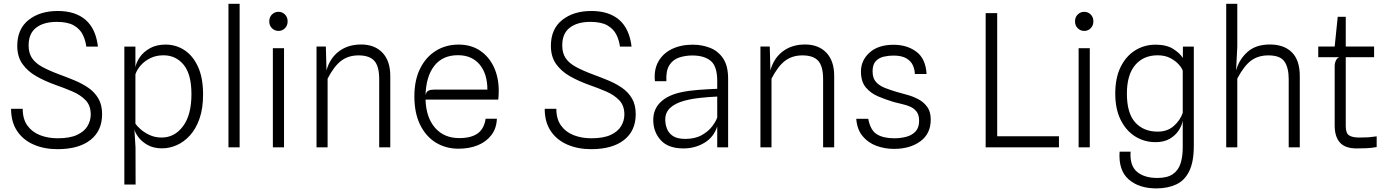

<svg xmlns="http://www.w3.org/2000/svg" viewBox="-20 -798 7503 1040"><path d="M291.5 10Q219.5 10 162.5 -14.8Q105.5 -39.5 72.8 -88.2Q40 -137 40 -208.5H103Q103 -153 128.5 -117.8Q154 -82.5 197 -65.8Q240 -49 292.5 -49Q358 -49 397.2 -67.2Q436.5 -85.5 454 -115Q471.5 -144.5 471.5 -178Q471.5 -226 443.8 -255Q416 -284 372 -302.8Q328 -321.5 279.5 -338.5Q223.5 -358.5 176.8 -385Q130 -411.5 101.8 -451.2Q73.5 -491 73.5 -549.5Q73.5 -641 134.8 -689.8Q196 -738.5 293 -738.5Q388 -738.5 443.5 -690.5Q499 -642.5 510.5 -545.5H447.5Q443.5 -578.5 428.8 -609.2Q414 -640 380.8 -659.8Q347.5 -679.5 287.5 -679.5Q216.5 -679.5 175.8 -648Q135 -616.5 135 -552.5Q135 -511 153 -483.8Q171 -456.5 208.2 -436Q245.5 -415.5 303.5 -394Q344.5 -379 385.2 -362Q426 -345 459.5 -321.8Q493 -298.5 513 -264.2Q533 -230 533 -179.5Q533 -89.5 469.8 -39.8Q406.5 10 291.5 10Z M653.5 201.5V-545.5H713.5V-433.5Q717.5 -459 737 -487.8Q756.5 -516.5 791.8 -536.5Q827 -556.5 877 -556.5Q933 -556.5 979 -526.5Q1025 -496.5 1052.5 -436.5Q1080 -376.5 1080 -286.5Q1080 -210 1060.5 -154.8Q1041 -99.5 1008.5 -64Q976 -28.5 936.8 -11.5Q897.5 5.5 858 5.5Q810.5 5.5 778 -13.5Q745.5 -32.5 728.2 -57Q711 -81.5 708 -97L714 0L714.5 201.5ZM865.5 -498.5Q826 -498.5 794.8 -483.2Q763.5 -468 742.8 -444.5Q722 -421 713.5 -395.5V-128Q721 -116.5 740.5 -98.8Q760 -81 789.5 -67Q819 -53 855.5 -53Q925.5 -53 971.2 -114Q1017 -175 1017 -288Q1017 -396 974.8 -447.2Q932.5 -498.5 865.5 -498.5Z M1217.5 0V-777.5H1278V0Z M1488.5 -630.5Q1468 -630.5 1453.2 -645Q1438.5 -659.5 1438.5 -682.5Q1438.5 -705 1453.2 -719.5Q1468 -734 1488.5 -734Q1509 -734 1523.5 -719.5Q1538 -705 1538 -682.5Q1538 -659.5 1523.5 -645Q1509 -630.5 1488.5 -630.5ZM1458 0V-537H1518.5V0Z M1694.5 0V-546H1745L1748.5 -416.5Q1766.5 -482.5 1815.8 -519.8Q1865 -557 1936 -557Q2009 -557 2051.5 -512.8Q2094 -468.5 2094 -386.5V0H2034V-369.5Q2034 -439 2007.5 -468.5Q1981 -498 1922 -498Q1867.5 -498 1828.8 -469.2Q1790 -440.5 1754.5 -372V0Z M2463.5 7.5Q2395.5 7.5 2341.5 -25.2Q2287.5 -58 2256 -121.5Q2224.5 -185 2224.5 -276.5Q2224.5 -363.5 2255.5 -426.2Q2286.5 -489 2340.8 -522.8Q2395 -556.5 2464 -556.5Q2531.5 -556.5 2580.2 -523.8Q2629 -491 2655.5 -434Q2682 -377 2681.5 -303Q2681.5 -288.5 2680.5 -276.5Q2679.5 -264.5 2679 -258.5H2285Q2288 -161.5 2336.5 -105.8Q2385 -50 2468 -50Q2531.5 -50 2567 -75Q2602.5 -100 2610.5 -155H2671.5Q2669.5 -103 2641.8 -66.5Q2614 -30 2568 -11.2Q2522 7.5 2463.5 7.5ZM2329.5 -312.5H2620Q2620 -398.5 2577.8 -448.8Q2535.5 -499 2460.5 -499Q2377.5 -499 2332.5 -441.5Q2287.5 -384 2285 -281.5Q2288.5 -301 2300.5 -306.8Q2312.5 -312.5 2329.5 -312.5Z M3182 10Q3110 10 3053 -14.8Q2996 -39.5 2963.2 -88.2Q2930.5 -137 2930.5 -208.5H2993.5Q2993.5 -153 3019 -117.8Q3044.5 -82.5 3087.5 -65.8Q3130.5 -49 3183 -49Q3248.5 -49 3287.8 -67.2Q3327 -85.5 3344.5 -115Q3362 -144.5 3362 -178Q3362 -226 3334.2 -255Q3306.5 -284 3262.5 -302.8Q3218.5 -321.5 3170 -338.5Q3114 -358.5 3067.2 -385Q3020.5 -411.5 2992.2 -451.2Q2964 -491 2964 -549.5Q2964 -641 3025.2 -689.8Q3086.5 -738.5 3183.5 -738.5Q3278.5 -738.5 3334 -690.5Q3389.5 -642.5 3401 -545.5H3338Q3334 -578.5 3319.2 -609.2Q3304.5 -640 3271.2 -659.8Q3238 -679.5 3178 -679.5Q3107 -679.5 3066.2 -648Q3025.5 -616.5 3025.5 -552.5Q3025.5 -511 3043.5 -483.8Q3061.5 -456.5 3098.8 -436Q3136 -415.5 3194 -394Q3235 -379 3275.8 -362Q3316.5 -345 3350 -321.8Q3383.5 -298.5 3403.5 -264.2Q3423.5 -230 3423.5 -179.5Q3423.5 -89.5 3360.2 -39.8Q3297 10 3182 10Z M3682.5 6Q3599.5 6 3559 -38.8Q3518.5 -83.5 3518.5 -148.5Q3518.5 -206.5 3558 -244.8Q3597.5 -283 3670.5 -298.5Q3713 -307.5 3763.8 -311.2Q3814.5 -315 3865 -317V-359Q3865 -439.5 3829.5 -468.5Q3794 -497.5 3730.5 -497.5Q3692.5 -497.5 3659 -486.5Q3625.5 -475.5 3606 -445.5Q3586.5 -415.5 3589.5 -358H3527.5Q3521 -419.5 3545.8 -464Q3570.5 -508.5 3619 -532.2Q3667.5 -556 3733.5 -556Q3781.5 -556 3825.2 -539.2Q3869 -522.5 3896.5 -482.2Q3924 -442 3924 -371.5V0H3865V-113.5Q3846.5 -55 3795.5 -24.5Q3744.5 6 3682.5 6ZM3691 -45.5Q3745 -45.5 3781.5 -66.2Q3818 -87 3838.5 -114.8Q3859 -142.5 3865 -162V-275Q3821.5 -273 3773.8 -268Q3726 -263 3687.5 -252.5Q3637.5 -239 3610.5 -214Q3583.5 -189 3583.5 -150.5Q3583.5 -124.5 3592.8 -100.5Q3602 -76.5 3625.2 -61.2Q3648.5 -46 3691 -45.5Z M4099 0V-546H4149.5L4153 -416.5Q4171 -482.5 4220.2 -519.8Q4269.5 -557 4340.5 -557Q4413.5 -557 4456 -512.8Q4498.5 -468.5 4498.5 -386.5V0H4438.5V-369.5Q4438.5 -439 4412 -468.5Q4385.5 -498 4326.5 -498Q4272 -498 4233.2 -469.2Q4194.5 -440.5 4159 -372V0Z M4822.5 8.5Q4772.5 8.5 4727.5 -8Q4682.5 -24.5 4652.5 -60.5Q4622.5 -96.5 4618 -154.5H4683Q4694.5 -92.5 4729.5 -70.8Q4764.5 -49 4824 -49Q4860 -49 4890.5 -57.5Q4921 -66 4939.8 -86.5Q4958.5 -107 4958.5 -143.5Q4958.5 -175 4945.2 -192.8Q4932 -210.5 4911.2 -219.8Q4890.5 -229 4866.5 -234.2Q4842.5 -239.5 4821 -245.5Q4777.5 -258.5 4736.8 -275.8Q4696 -293 4669.8 -324.5Q4643.5 -356 4643.5 -411Q4643.5 -471 4690.2 -513.2Q4737 -555.5 4820 -555.5Q4893 -555.5 4943.5 -518Q4994 -480.5 4999 -397H4935.5Q4935 -421 4924.8 -444Q4914.5 -467 4889.5 -482Q4864.5 -497 4819.5 -497Q4792 -497 4766 -490.8Q4740 -484.5 4723.2 -466.2Q4706.5 -448 4706.5 -411.5Q4706.5 -374.5 4725 -354Q4743.5 -333.5 4773.5 -321.8Q4803.5 -310 4837.5 -300Q4861 -293 4892.2 -284.8Q4923.5 -276.5 4953 -261.2Q4982.5 -246 5002 -219.8Q5021.5 -193.5 5021.5 -150.5Q5021.5 -73.5 4965.2 -32.5Q4909 8.5 4822.5 8.5Z M5319 0V-727H5381.5V-60H5716V0Z M5853 -630.5Q5832.5 -630.5 5817.8 -645Q5803 -659.5 5803 -682.5Q5803 -705 5817.8 -719.5Q5832.5 -734 5853 -734Q5873.5 -734 5888 -719.5Q5902.5 -705 5902.5 -682.5Q5902.5 -659.5 5888 -645Q5873.5 -630.5 5853 -630.5ZM5822.5 0V-537H5883V0Z M6245.5 222.5Q6150 223 6093.8 173.8Q6037.5 124.5 6044.5 23.5H6104Q6099 99.5 6139 132.8Q6179 166 6249 166Q6302.5 166 6332.5 145.5Q6362.5 125 6374.5 87.8Q6386.5 50.5 6386.5 1.5V-144Q6382 -118 6364.5 -91.2Q6347 -64.5 6316 -46.2Q6285 -28 6239.5 -28Q6178 -28 6128.5 -59.2Q6079 -90.5 6050 -149.2Q6021 -208 6021 -291Q6021 -376.5 6050.2 -435.5Q6079.5 -494.5 6129 -525.2Q6178.5 -556 6239 -556Q6299 -556 6335.2 -532.8Q6371.5 -509.5 6387 -484L6387.5 -545.5H6446.5V-8Q6446.5 78 6422 128.5Q6397.5 179 6352.2 200.5Q6307 222 6245.5 222.5ZM6250.5 -85Q6304 -85 6338.5 -116Q6373 -147 6386.5 -186.5V-414Q6384 -426.5 6367 -446.5Q6350 -466.5 6320.8 -482.5Q6291.5 -498.5 6250.5 -498.5Q6173.5 -498.5 6128.8 -445.5Q6084 -392.5 6084 -291Q6084 -184.5 6129.2 -134.8Q6174.5 -85 6250.5 -85Z M6622 0V-777.5H6682V-545.5L6675.5 -416.5Q6691 -474.5 6736.2 -515.8Q6781.5 -557 6858.5 -557Q6935.5 -557 6978 -514.2Q7020.5 -471.5 7020.5 -386.5V0H6960.5V-369.5Q6960.5 -430.5 6937.8 -464.2Q6915 -498 6850.5 -498Q6795 -498 6756.8 -469.8Q6718.5 -441.5 6682 -372.5V0Z M7329 6Q7266 6 7237.8 -26Q7209.5 -58 7209.5 -118.5V-439.5Q7209.5 -455.5 7216 -469.8Q7222.5 -484 7235 -488H7120.5V-546H7209.5L7226 -707H7269.5V-546H7423V-488H7269.5V-114.5Q7269.5 -76.5 7287.5 -64.8Q7305.5 -53 7342 -53Q7375 -53 7392.2 -54.2Q7409.5 -55.5 7437 -59.5V-1.5Q7409.5 3.5 7382.2 4.8Q7355 6 7329 6Z"/></svg>

Font: Spline Sans Light
Style: Regular
Weight: 300
Designer: Eben Sorkin, Mirko Velimirovic
Foundry: Sorkin Type
Version: Version 1.000; ttfautohint (v1.8.3)